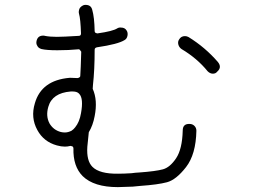

<svg xmlns="http://www.w3.org/2000/svg" viewBox="-20 -756 1040 787"><path d="M831 -464Q788 -517 724 -555Q714 -562 711 -573.5Q708 -585 714 -594Q722 -608 738 -608Q746 -608 753 -604Q821 -562 873 -502Q891 -480 870 -462Q864 -454 852.5 -454Q841 -454 831 -464ZM463 11Q365 11 319 -34Q279 -74 281 -148Q281 -153 277 -156L269 -158Q257 -155 246 -155Q231 -155 213 -160Q159 -175 133 -223Q105 -274 123 -333Q150 -427 265 -437Q267 -437 271 -437Q283 -437 297 -436Q301 -436 305 -438.5Q309 -441 309 -444Q311 -473 313 -544Q307 -554 303 -554Q261 -550 215 -550Q171 -550 150 -555Q137 -559 133 -568Q127 -577 130 -589Q135 -610 157 -610Q162 -610 164 -609Q184 -605 213 -605Q238 -605 303 -609Q312 -609 312 -619Q310 -679 304 -699Q301 -709 306 -721Q311 -730 323 -735Q326 -736 331 -736Q353 -736 358 -716Q367 -685 368 -628Q368 -624 372 -621L379 -619Q443 -628 461 -640Q468 -644 476 -643Q492 -643 499 -631Q505 -622 502.5 -609.5Q500 -597 491 -592Q465 -575 377 -562Q368 -560 368 -552Q368 -469 361 -407L360 -392Q381 -345 368 -280Q361 -242 344 -214Q338 -156 338 -155Q334 -97 359 -72Q388 -43 464 -44Q488 -44 519 -46Q525 -47 535.5 -48Q546 -49 551 -49Q619 -54 648 -62Q677 -70 702 -107.5Q727 -145 729 -221Q729 -249 757 -248Q769 -248 777 -240Q785 -232 785 -220Q783 -123 742.5 -71Q702 -19 664.5 -9Q627 1 555 6Q543 7 524 9Q479 11 463 11ZM278 -381H270Q194 -375 178 -318Q167 -280 183 -250Q199 -223 229 -215Q237 -213 246 -213Q259 -213 273 -220Q282 -226 288 -234Q306 -256 312 -292Q323 -352 305 -371L302 -374Q294 -381 278 -381Z"/></svg>

Font: Shin Retro Maru Gothic Regular
Style: Regular
Weight: 400
Designer: Iose
Foundry: Typographish
Version: Version 1.002